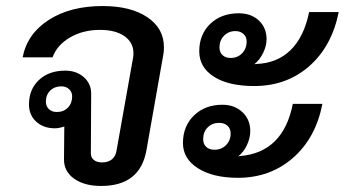

<svg xmlns="http://www.w3.org/2000/svg" viewBox="-20 -606 1142 636"><path d="M192 -80 193 -187Q175 -181 162 -181Q124 -181 100 -203Q76 -225 76 -260Q76 -310 109 -341Q142 -372 196 -372Q233 -372 257.5 -350.5Q282 -329 282 -296L281 -98Q281 -84 291 -76Q301 -68 318 -68Q338 -68 350.5 -78Q363 -88 366 -107L421 -416Q422 -421 422 -430Q422 -465 392.5 -486Q363 -507 311 -507Q255 -507 212 -482Q169 -457 154 -416H55Q70 -494 141.5 -540Q213 -586 320 -586Q413 -586 468 -549Q523 -512 523 -450Q523 -434 521 -425L465 -108Q444 10 315 10Q259 10 225 -14.5Q191 -39 192 -80ZM219 -287Q219 -301 209 -310.5Q199 -320 183 -320Q161 -320 146.5 -306Q132 -292 132 -269Q132 -254 142 -244.5Q152 -235 168 -235Q191 -235 205 -249.5Q219 -264 219 -287Z M640 -436Q640 -492 676.5 -527Q713 -562 771 -562Q812 -562 837.5 -538Q863 -514 863 -476Q863 -454 851.5 -430.5Q840 -407 822 -393L827 -394Q897 -396 942 -439.5Q987 -483 1004 -566H1102Q1079 -452 1004 -386.5Q929 -321 822 -321Q737 -321 688.5 -352Q640 -383 640 -436ZM707 -449Q707 -433 717 -423.5Q727 -414 744 -414Q767 -414 782 -429.5Q797 -445 797 -469Q797 -484 786.5 -493.5Q776 -503 760 -503Q737 -503 722 -487.5Q707 -472 707 -449ZM950 -262H1048Q1026 -149 950.5 -83Q875 -17 768 -17Q686 -17 636 -48.5Q586 -80 586 -132Q586 -188 622.5 -223.5Q659 -259 717 -259Q757 -259 783 -234.5Q809 -210 809 -172Q809 -149 798 -125.5Q787 -102 769 -88L774 -89Q918 -100 950 -262ZM744 -164Q744 -180 733.5 -189.5Q723 -199 706 -199Q683 -199 668 -184Q653 -169 653 -145Q653 -129 663 -119.5Q673 -110 690 -110Q714 -110 729 -125.5Q744 -141 744 -164Z"/></svg>

Font: Sarabun Medium
Style: Italic
Weight: 500
Italic angle: -10°
Designer: Suppakit Chalermlarp | Katatrad Co.,Ltd.
Foundry: Cadson Demak Co.,Ltd.
Version: Version 1.000; ttfautohint (v1.6)